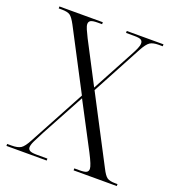

<svg xmlns="http://www.w3.org/2000/svg" viewBox="-130 -816 835 919"><g transform="rotate(20 287.0 -357.0)"><path d="M6 0V-10H28Q60 -10 75.5 -20Q91 -30 110 -66L263 -350L104 -654Q87 -686 74 -695Q61 -704 31 -704H16V-714H237V-704H215Q189 -704 179.5 -698.5Q170 -693 170 -681Q170 -671 177 -655Q184 -639 195 -617L305 -406L418 -616Q430 -638 437 -654Q444 -670 444 -681Q444 -693 435.5 -698.5Q427 -704 401 -704H359V-714H546V-704H525Q496 -704 481 -694Q466 -684 447 -649L311 -395L486 -60Q502 -28 515 -19Q528 -10 557 -10H568V0H348V-10H374Q401 -10 410 -15.5Q419 -21 419 -33Q419 -50 390 -106L268 -338L149 -118Q131 -84 121.5 -64Q112 -44 112 -32Q112 -21 121.5 -15.5Q131 -10 158 -10H211V0Z"/></g></svg>

Font: Noto Serif Display SemiCondensed Light
Style: Regular
Weight: 300
Width: 4
Designer: Monotype Design Team
Foundry: Monotype Imaging Inc.
Version: Version 2.009